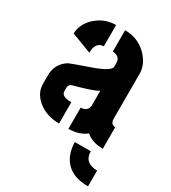

<svg xmlns="http://www.w3.org/2000/svg" viewBox="-184 -650 834 939"><g transform="rotate(30 233.0 -181.0)"><path d="M465.8 195.3Q344.7 195.3 311.5 100.6Q301.8 72.3 301.8 40H391.6Q392.6 105.5 465.8 106.4ZM24.4 -128.9Q24.4 -72.3 78.1 -33.2Q124 0 189.5 0V-120.1Q139.6 -120.1 133.8 -143.6Q132.8 -149.4 132.8 -155.3V-168.9Q133.8 -185.5 145.5 -191.4Q150.4 -194.3 181.6 -202.1Q257.8 -223.6 284.2 -239.3V-159.2Q284.2 -129.9 256.8 -122.1Q250 -120.1 242.2 -120.1V0Q302.7 -1 340.8 -31.2Q377 0 436.5 0V-121.1Q410.2 -123 409.2 -152.3V-407.2Q409.2 -460.9 364.3 -506.8Q314.5 -556.6 241.2 -556.6V-436.5Q283.2 -433.6 284.2 -398.4V-376Q284.2 -348.6 179.7 -313.5Q89.8 -282.2 77.1 -275.4Q25.4 -241.2 24.4 -178.7ZM31.2 -417 144.5 -374Q145.5 -435.5 190.4 -436.5V-556.6Q123 -556.6 72.3 -507.8Q32.2 -466.8 31.2 -417Z"/></g></svg>

Font: Post No Bills Colombo ExtraBold
Style: Regular
Weight: 800
Designer: Kosala Senevirathne, Siva Puranthara, Lasantha Premarathna, Tharique Azeez
Foundry: Mooniak
Version: Version 1.220 ; ttfautohint (v1.6)